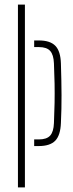

<svg xmlns="http://www.w3.org/2000/svg" viewBox="-20 -820 318 840"><path d="M129.5 -181V-210H149.5Q184.5 -210 199.5 -226.8Q214.5 -243.5 216 -281.5Q218 -327.5 218.8 -369.8Q219.5 -412 218.8 -454.2Q218 -496.5 216 -542.5Q214.5 -580.5 199.5 -597.2Q184.5 -614 150.5 -614H129.5V-643H150.5Q199.5 -643 222.2 -619.5Q245 -596 246.5 -542Q249 -464 249.2 -403.8Q249.5 -343.5 246.5 -282Q244.5 -228 221.8 -204.5Q199 -181 149.5 -181ZM58.5 0V-800H89V0Z"/></svg>

Font: Big Shoulders Stencil Display ExtraLight
Style: Regular
Weight: 250
Designer: Patric King
Foundry: XO Type Co
Version: Version 2.001